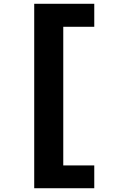

<svg xmlns="http://www.w3.org/2000/svg" viewBox="-20 -864 655 1010"><path d="M160 126.2V-844.1H475.9V-723.1H312.8V6.2H475.9V126.2Z"/></svg>

Font: Fira Code
Style: Bold
Weight: 700
Monospace: yes
Designer: Carrois Corporate, Edenspiekermann AG, Nikita Prokopov
Foundry: Carrois Corporate, Edenspiekermann AG, Nikita Prokopov
Version: Version 6.000; ttfautohint (v1.8.2) -l 8 -r 50 -G 200 -x 14 